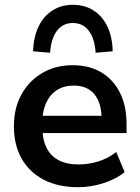

<svg xmlns="http://www.w3.org/2000/svg" viewBox="-20 -771 582 801"><path d="M306 10Q223 10 163 -21Q103 -52 70.5 -109Q38 -166 38 -244Q38 -320 69.5 -377Q101 -434 156.5 -466.5Q212 -499 283 -499Q353 -499 403 -469Q453 -439 480.5 -384Q508 -329 508 -253V-216H139V-288H420L404 -273Q404 -341 374 -377.5Q344 -414 288 -414Q246 -414 216.5 -394.5Q187 -375 171.5 -339.5Q156 -304 156 -255V-248Q156 -193 173 -157Q190 -121 224 -103Q258 -85 308 -85Q349 -85 390 -97.5Q431 -110 465 -137L500 -53Q465 -24 412 -7Q359 10 306 10ZM189 -551 118 -557Q120 -617 141 -660.5Q162 -704 199 -727.5Q236 -751 284 -751Q333 -751 370 -727.5Q407 -704 428 -660.5Q449 -617 450 -557L379 -551Q375 -610 350.5 -642.5Q326 -675 284 -675Q242 -675 217.5 -642.5Q193 -610 189 -551Z"/></svg>

Font: Nunito Sans 12pt ExtraLight
Style: Regular
Weight: 200
Designer: Vernon Adams
Foundry: Vernon Adams
Version: Version 3.101;gftools[0.9.27]